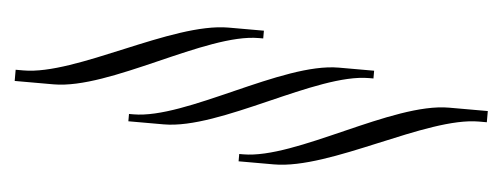

<svg xmlns="http://www.w3.org/2000/svg" viewBox="-42 -445 1162 444"><g transform="rotate(5 539.0 -223.0)"><path d="M343 -140C474 -140 685 -288 807 -288H817V-306H735C604 -306 393 -157 271 -157H261V-140ZM1087 -210V-236H997C866 -236 654 -87 532 -87H523V-70H605C736 -70 947 -210 1069 -210ZM-9 -210H81C212 -210 423 -358 545 -358H555V-376H473C342 -376 131 -236 9 -236H-9Z"/></g></svg>

Font: FoglihtenDeH02
Style: Regular
Weight: 500
Designer: gluk (gluksza@wp.pl|www.glukfonts.pl)
Version: Version 0.68